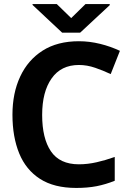

<svg xmlns="http://www.w3.org/2000/svg" viewBox="-20 -926 649 956"><path d="M454.1 -588.4Q413.1 -602.5 373 -602.5Q283.7 -602.5 236.8 -535.2Q189.9 -468.8 189.9 -353.5Q189.9 -237.3 233.4 -172.9Q277.3 -107.9 373 -107.9Q416.5 -107.9 461.4 -118.2Q502.9 -127.4 551.3 -144.5V-25.9Q505.9 -7.8 461.4 1Q438.5 5.4 413.1 7.6Q387.7 9.8 359.4 9.8Q249.5 9.8 179.4 -35.2Q109.4 -80.1 75.7 -162.1Q42 -244.6 42 -354.5Q42 -462.4 80.6 -544.9Q119.1 -627.4 192.6 -674.1Q266.1 -720.7 373 -720.7Q425.8 -720.7 479 -707.5Q530.3 -694.8 577.1 -672.9L531.2 -557.1Q492.7 -575.2 454.1 -588.4ZM334.5 -835.9 405.8 -905.8H526.4V-900.4L378.9 -763.2H289.6L142.1 -901.4V-905.8H262.7Z"/></svg>

Font: MAUL Bold
Style: Bold
Weight: 700
Designer: MAUL
Version: Version 1.0; 2020; ttfautohint (v1.8.3)